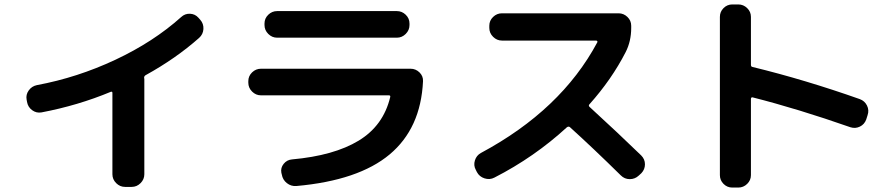

<svg xmlns="http://www.w3.org/2000/svg" viewBox="-20 -793 4040 866"><path d="M102 -333 100 -344Q96 -366 109.5 -385Q123 -404 146 -409Q329 -443 500.5 -523.5Q672 -604 797 -716Q814 -732 837 -731Q860 -730 875 -713L883 -704Q899 -686 897.5 -662Q896 -638 878 -622Q773 -529 637 -454Q630 -450 630 -442Q630 -441 630.5 -439.5Q631 -438 631 -437V-7Q631 16 614 33Q597 50 574 50H544Q521 50 504 33Q487 16 487 -7V-374Q487 -381 480 -379Q331 -317 167 -286Q144 -282 125 -296Q106 -310 102 -333Z M1157 -363Q1134 -363 1117 -380Q1100 -397 1100 -420V-427Q1100 -450 1117 -466.5Q1134 -483 1157 -483H1832Q1855 -483 1872 -466.5Q1889 -450 1888 -427Q1878 -214 1737.5 -96.5Q1597 21 1317 46Q1293 48 1274 33Q1255 18 1251 -6L1249 -14Q1245 -36 1259.5 -54Q1274 -72 1297 -74Q1486 -91 1597.5 -158.5Q1709 -226 1740 -355Q1742 -363 1734 -363ZM1230 -743H1770Q1793 -743 1810 -726.5Q1827 -710 1827 -687V-680Q1827 -657 1810 -640Q1793 -623 1770 -623H1230Q1207 -623 1190 -640Q1173 -657 1173 -680V-687Q1173 -710 1190 -726.5Q1207 -743 1230 -743Z M2131 -17 2126 -27Q2115 -47 2122 -69.5Q2129 -92 2149 -103Q2511 -297 2674 -602Q2676 -604 2674 -607Q2672 -610 2669 -610H2244Q2221 -610 2204 -627Q2187 -644 2187 -667V-677Q2187 -700 2204 -716.5Q2221 -733 2244 -733H2770Q2793 -733 2810 -716.5Q2827 -700 2827 -677V-667Q2827 -607 2802 -558Q2739 -435 2639 -323Q2633 -317 2639 -311Q2770 -191 2872 -92Q2889 -75 2889 -52Q2889 -29 2873 -12L2861 -1Q2844 15 2820.5 15Q2797 15 2780 -2Q2654 -126 2550 -220Q2544 -224 2537 -219Q2390 -84 2210 8Q2189 19 2165.5 11.5Q2142 4 2131 -17Z M3283 53Q3260 53 3243.5 36.5Q3227 20 3227 -3V-717Q3227 -740 3243.5 -756.5Q3260 -773 3283 -773H3310Q3333 -773 3350 -756.5Q3367 -740 3367 -717V-501Q3367 -492 3374 -491Q3612 -433 3858 -346Q3880 -338 3890.5 -317Q3901 -296 3893 -273L3887 -254Q3879 -232 3858.5 -222Q3838 -212 3816 -219Q3579 -302 3374 -354Q3371 -355 3369 -352.5Q3367 -350 3367 -347V-3Q3367 20 3350 36.5Q3333 53 3310 53Z"/></svg>

Font: Rounded Mplus 1c Bold
Style: Bold
Weight: 700
Version: Version 1.059.20150529